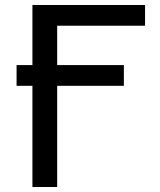

<svg xmlns="http://www.w3.org/2000/svg" viewBox="-20 -749 642 769"><path d="M109.9 -405.3H46.4V-488.3H109.9V-729H561V-646H209V-488.3H476.1V-405.3H209V0H109.9Z"/></svg>

Font: Vazir Code Hack
Style: Code-Hack
Weight: 400
Foundry: DejaVu fonts team - Redesigned by Saber Rastikerdar
Version: Version 1.1.2